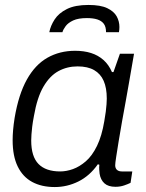

<svg xmlns="http://www.w3.org/2000/svg" viewBox="-20 -743 589 775"><path d="M201 12Q148 12 110 -8.5Q72 -29 51.5 -71Q31 -113 31 -177Q31 -197 33 -219.5Q35 -242 39 -267Q55 -362 88.5 -422Q122 -482 171.5 -510Q221 -538 283 -538Q319 -538 347.5 -529Q376 -520 397.5 -501Q419 -482 432 -452H438L464 -526H521L500 -405Q495 -375 487.5 -334.5Q480 -294 472.5 -252Q465 -210 459 -173Q453 -136 449 -110Q445 -84 445 -76Q445 -64 452 -57.5Q459 -51 472 -51H514L507 -5Q497 0 481 5.5Q465 11 446 11Q417 11 401.5 -3Q386 -17 382 -42Q381 -50 380.5 -59Q380 -68 381 -78L375 -80Q342 -33 296.5 -10.5Q251 12 201 12ZM223 -51Q248 -51 274.5 -60.5Q301 -70 326.5 -92Q352 -114 371.5 -154Q391 -194 401 -254Q405 -276 407 -292.5Q409 -309 410 -322Q411 -335 411 -345Q411 -388 398.5 -416.5Q386 -445 360 -460Q334 -475 293 -475Q251 -475 216 -456Q181 -437 155.5 -393.5Q130 -350 117 -275Q112 -249 110 -231.5Q108 -214 107 -200.5Q106 -187 106 -176Q106 -111 135.5 -81Q165 -51 223 -51ZM337 -723Q386 -723 413 -710Q440 -697 451 -677Q462 -657 462 -634Q462 -629 461.5 -623.5Q461 -618 460 -613H408Q408 -635 399 -647Q390 -659 373 -664.5Q356 -670 331 -670Q296 -670 275.5 -660.5Q255 -651 245 -637.5Q235 -624 232 -613H179Q184 -639 200.5 -664.5Q217 -690 250 -706.5Q283 -723 337 -723Z"/></svg>

Font: Archivo SemiBold Light
Style: Italic
Weight: 300
Italic angle: -10°
Version: Version 2.001